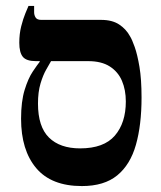

<svg xmlns="http://www.w3.org/2000/svg" viewBox="-20 -617 542 647"><path d="M256 10Q153 10 102 -50.5Q51 -111 51 -217Q51 -275 63 -314Q75 -353 90.5 -376Q106 -399 114 -409V-427H152V-411Q147 -402 136 -383Q125 -364 116.5 -335.5Q108 -307 108 -268Q108 -190 145 -153.5Q182 -117 250 -117Q330 -117 367 -160Q404 -203 404 -275Q404 -314 391 -344.5Q378 -375 350 -393Q322 -411 277 -411H101Q69 -411 57 -425.5Q45 -440 45 -473Q45 -503 51.5 -528.5Q58 -554 65.5 -572Q73 -590 76 -597H95V-576Q95 -566 100 -558Q105 -550 119 -550H321Q358 -550 381.5 -534.5Q405 -519 418 -495Q425 -484 434 -458.5Q443 -433 450 -391.5Q457 -350 457 -288Q457 -196 438 -129Q419 -62 375 -26Q331 10 256 10Z"/></svg>

Font: Frank Ruhl Libre Medium
Style: Regular
Weight: 500
Designer: Yanek Iontef
Foundry: Fontef
Version: Version 6.004